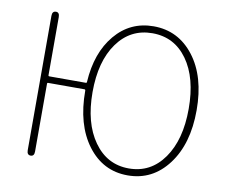

<svg xmlns="http://www.w3.org/2000/svg" viewBox="-81 -840 1125 954"><g transform="rotate(10 481.5 -363.0)"><path d="M340 -365Q340 -371 335 -371H152Q147 -371 147 -366V-24Q147 0 129 0Q110 0 110 -24V-702Q110 -726 129 -726Q147 -726 147 -702V-409Q147 -404 152 -404H336Q341 -404 341 -409Q350 -558 426 -648.5Q502 -739 620 -739Q745 -739 823.5 -637Q902 -535 902 -365Q902 -195 823.5 -91Q745 13 620 13Q495 13 417.5 -90.5Q340 -194 340 -365ZM443.5 -115.5Q510 -22 620 -22Q730 -22 796 -115.5Q862 -209 862 -365Q862 -521 796.5 -612.5Q731 -704 620 -704Q509 -704 443 -612Q377 -520 377 -364.5Q377 -209 443.5 -115.5Z"/></g></svg>

Font: Resource Han Rounded JP ExtraLight
Style: Regular
Weight: 250
Designer: Cyano Hao (round all glyphs); Ryoko NISHIZUKA 西塚涼子 (kana, bopomofo & ideographs); Paul D. Hunt (Latin, Greek & Cyrillic)
Foundry: Cyano Hao
Version: 0.990